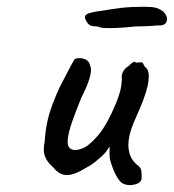

<svg xmlns="http://www.w3.org/2000/svg" viewBox="-20 -541 513 567"><path d="M338 -2Q328 -12 319.5 -29.5Q311 -47 305 -70Q303 -78 303.5 -90.5Q304 -103 303 -109Q300 -102 293.5 -93.5Q287 -85 281 -80Q277 -76 263 -64.5Q249 -53 235 -46Q202 -25 179 -24Q156 -23 137 -47Q121 -60 113.5 -77.5Q106 -95 112 -123Q114 -158 122 -191.5Q130 -225 155 -281Q176 -322 187 -342.5Q198 -363 201 -367Q216 -372 230 -366.5Q244 -361 246 -347Q252 -337 245 -312Q238 -287 220 -252Q206 -218 194 -184.5Q182 -151 180 -128Q178 -105 192 -100Q201 -95 221.5 -102Q242 -109 269 -140.5Q296 -172 323 -237Q331 -257 335 -272.5Q339 -288 340 -307Q338 -319 343.5 -329.5Q349 -340 361 -347Q365 -352 372 -356.5Q379 -361 381 -356L397 -357Q401 -358 403.5 -351.5Q406 -345 411 -341Q422 -332 418.5 -302Q415 -272 392 -218Q373 -177 366.5 -156Q360 -135 359 -115Q359 -97 364.5 -82Q370 -67 385 -54Q396 -47 397.5 -35.5Q399 -24 398 -12Q396 -3 385 1.5Q374 6 361 5.5Q348 5 338 -2ZM300 -458Q294 -458 285.5 -458.5Q277 -459 267 -463Q252 -463 246 -466.5Q240 -470 236 -477Q226 -492 235.5 -498.5Q245 -505 280 -509Q314 -515 340.5 -518Q367 -521 405 -521Q429 -521 440.5 -518Q452 -515 463 -506Q477 -491 472 -477.5Q467 -464 445 -466Q438 -465 418.5 -464Q399 -463 381 -463Q372 -462 349.5 -460Q327 -458 300 -458Z"/></svg>

Font: Caveat Medium
Style: Regular
Weight: 500
Designer: Pablo Impallari
Foundry: Pablo Impallari
Version: Version 2.000